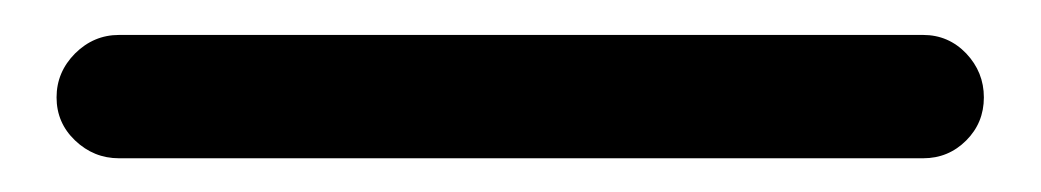

<svg xmlns="http://www.w3.org/2000/svg" viewBox="-20 55 602 111"><path d="M48.8 146.5Q34.2 146.5 23.4 136.2Q12.7 126 12.7 111.3Q12.7 96.7 23.4 85.9Q34.2 75.2 48.8 75.2H513.7Q528.3 75.2 538.6 85.9Q548.8 96.7 548.8 111.3Q548.8 126 538.6 136.2Q528.3 146.5 513.7 146.5Z"/></svg>

Font: Gen Jyuu GothicX Medium
Style: Regular
Weight: 500
Designer: Ryoko NISHIZUKA (kana &amp; ideographs); Paul D. Hunt (Latin, Greek &amp; Cyrillic); Wenlong ZHANG (bopomofo); Sandoll C
Version: Version 1.058.20140828